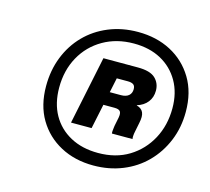

<svg xmlns="http://www.w3.org/2000/svg" viewBox="-82 -834 789 721"><g transform="rotate(15 312.5 -474.0)"><path d="M337 -210Q265 -210 209 -240Q153 -270 121 -324Q89 -378 89 -453Q89 -514 109.5 -566Q130 -618 167.5 -656.5Q205 -695 257 -716.5Q309 -738 371 -738Q443 -738 499 -708.5Q555 -679 588 -624.5Q621 -570 621 -494Q621 -433 599.5 -381Q578 -329 540 -290.5Q502 -252 450 -231Q398 -210 337 -210ZM342 -260Q411 -260 461.5 -291Q512 -322 540.5 -375Q569 -428 569 -494Q569 -554 543.5 -598.5Q518 -643 473 -667.5Q428 -692 367 -692Q300 -692 248 -662Q196 -632 167 -579.5Q138 -527 138 -460Q138 -399 163 -354.5Q188 -310 234 -285Q280 -260 342 -260ZM215 -344 270 -609H404Q452 -609 472 -590Q492 -571 492 -542Q492 -516 477.5 -497.5Q463 -479 437 -471V-470Q456 -465 462.5 -450.5Q469 -436 463 -409L456 -374Q454 -365 453.5 -357Q453 -349 454 -344H374Q373 -349 374 -357.5Q375 -366 376 -374L383 -409Q386 -426 380.5 -433Q375 -440 358 -440H302L312 -492H369Q389 -492 399.5 -501Q410 -510 410 -526Q410 -539 402.5 -544Q395 -549 381 -549H338L295 -344Z"/></g></svg>

Font: Mona Sans ExtraLight ExtraBold
Style: Italic
Weight: 800
Italic angle: -11.6951°
Version: Version 2.000